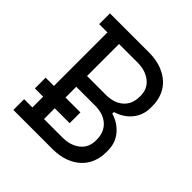

<svg xmlns="http://www.w3.org/2000/svg" viewBox="-186 -842 984 984"><g transform="rotate(45 306.0 -350.0)"><path d="M57 -234H117V-622H57V-700H340Q390 -700 428.5 -686Q467 -672 493.5 -648Q520 -624 533.5 -590.5Q547 -557 547 -518V-506Q547 -477 538 -453Q529 -429 513 -410Q497 -391 475.5 -377.5Q454 -364 429 -357V-345Q479 -331 513 -291.5Q547 -252 547 -195V-183Q547 -144 533.5 -110.5Q520 -77 493.5 -52.5Q467 -28 428.5 -14Q390 0 340 0H57V-78H117V-156H57ZM201 -390H337Q397 -390 432 -421Q467 -452 467 -506V-512Q467 -563 430 -592.5Q393 -622 334 -622H201ZM201 -234H309V-156H201V-78H334Q393 -78 430 -107.5Q467 -137 467 -189V-195Q467 -249 432 -280.5Q397 -312 337 -312H201Z"/></g></svg>

Font: Space Mono
Style: Regular
Weight: 400
Monospace: yes
Designer: Colophon Foundry / Benjamin Critton
Foundry: Colophon Foundry
Version: Version 1.000;PS 1.003;hotconv 1.0.81;makeotf.lib2.5.63406